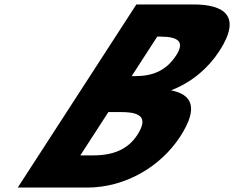

<svg xmlns="http://www.w3.org/2000/svg" viewBox="-20 -845 1055 865"><path d="M594.4 -825 60 0H373C544 0 703.9 -94 792 -230C878.1 -363 842 -420 750.7 -438C844 -474 919.1 -539 968.3 -615C1070 -772 992.4 -825 850.4 -825ZM573.2 -502 688.4 -680H703.4C785.4 -680 812.3 -655 774 -596C729.3 -527 669.2 -502 588.2 -502ZM341.9 -145 468.2 -340H527.2C616.2 -340 647.7 -313 598.5 -237C556.4 -172 489.9 -145 400.9 -145Z"/></svg>

Font: Hussar
Style: BdWodka
Weight: 700
Foundry: Cannot Into Space Fonts
Version: Version 2.00